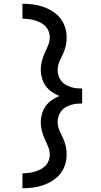

<svg xmlns="http://www.w3.org/2000/svg" viewBox="-20 -853 540 1026"><path d="M100 153V73Q116 73 132.5 71Q149 69 165 64.5Q181 60 196 52.5Q211 45 222.5 33Q234 21 240 5.5Q246 -10 246 -27Q246 -42 241.5 -56.5Q237 -71 230.5 -85Q224 -99 218 -112.5Q212 -126 207.5 -140.5Q203 -155 200.5 -170Q198 -185 198 -201Q198 -223 204.5 -245.5Q211 -268 224.5 -286.5Q238 -305 256.5 -318Q275 -331 297 -340Q275 -349 256.5 -362Q238 -375 224.5 -393.5Q211 -412 204.5 -434.5Q198 -457 198 -479Q198 -495 200.5 -510Q203 -525 207.5 -539.5Q212 -554 218 -567.5Q224 -581 230.5 -595Q237 -609 241.5 -623.5Q246 -638 246 -653Q246 -670 240 -685.5Q234 -701 222.5 -713Q211 -725 196 -732.5Q181 -740 165 -744.5Q149 -749 132.5 -751Q116 -753 100 -753V-833Q128 -833 155.5 -829.5Q183 -826 209.5 -817Q236 -808 260 -793Q284 -778 301.5 -756.5Q319 -735 327.5 -708Q336 -681 336 -653Q336 -638 334 -623Q332 -608 327.5 -593.5Q323 -579 316.5 -565Q310 -551 303.5 -537.5Q297 -524 292.5 -509.5Q288 -495 288 -479Q288 -464 292.5 -449Q297 -434 306.5 -421.5Q316 -409 329.5 -401Q343 -393 358 -388Q373 -383 388.5 -381.5Q404 -380 419 -380V-300Q404 -300 388.5 -298.5Q373 -297 358 -292Q343 -287 329.5 -279Q316 -271 306.5 -258.5Q297 -246 292.5 -231Q288 -216 288 -201Q288 -185 292.5 -170.5Q297 -156 303.5 -142.5Q310 -129 316.5 -115Q323 -101 327.5 -86.5Q332 -72 334 -57Q336 -42 336 -27Q336 1 327.5 28Q319 55 301.5 76.5Q284 98 260 113Q236 128 209.5 137Q183 146 155.5 149.5Q128 153 100 153Z"/></svg>

Font: Iosevka Custom Medium
Style: Regular
Weight: 500
Monospace: yes
Designer: Belleve Invis
Foundry: Belleve Invis
Version: Version 32.5.0; ttfautohint (v1.8.4)